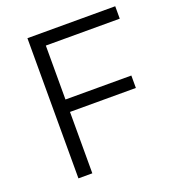

<svg xmlns="http://www.w3.org/2000/svg" viewBox="-128 -799 817 900"><g transform="rotate(-20 280.0 -349.5)"><path d="M109.9 -699.2H547.9V-637.2H179.2V-368.2H507.8V-306.2H179.2V0H109.9Z"/></g></svg>

Font: Montserrat arm Light
Style: Regular
Weight: 300
Designer: Julieta Ulanovsky
Foundry: Julieta Ulanovsky
Version: Version 6.000;PS 006.000;hotconv 1.0.88;makeotf.lib2.5.64775